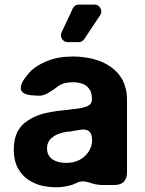

<svg xmlns="http://www.w3.org/2000/svg" viewBox="-20 -793 620 823"><path d="M244.1 -654.3Q250 -666 265.6 -700.2Q281.2 -734.4 292 -756.8Q299.8 -773.4 318.4 -773.4H384.8Q402.3 -773.4 410.6 -757.8Q418.9 -742.2 409.2 -727.5Q389.6 -698.2 340.8 -625Q332 -612.3 316.4 -612.3H271.5Q254.9 -612.3 246.1 -626Q237.3 -639.6 244.1 -654.3ZM505.9 -449.2Q505.9 -449.2 505.9 -449.2Q514.6 -431.6 519.5 -411.1Q524.4 -390.6 524.4 -366.2Q524.4 -262.7 524.4 -54.7Q524.4 -28.3 510.7 -13.7Q496.1 0 469.7 0Q459 0 436.5 0Q431.6 0 427.7 0Q423.8 0 418.9 0Q391.6 0 362.3 -10.7Q333 -20.5 312.5 -10.7Q306.6 -7.8 301.8 -5.9Q295.9 -2.9 290 -1Q274.4 3.9 256.8 6.8Q239.3 9.8 218.8 9.8Q193.4 9.8 169.9 4.9Q146.5 1 126 -8.8Q106.4 -17.6 89.8 -31.2Q74.2 -44.9 62.5 -62.5Q50.8 -80.1 44.9 -102.5Q39.1 -125 39.1 -152.3Q39.1 -174.8 43 -193.4Q46.9 -212.9 54.7 -228.5Q63.5 -243.2 74.2 -255.9Q85.9 -267.6 100.6 -277.3Q114.3 -286.1 130.9 -293.9Q147.5 -300.8 165 -305.7Q183.6 -310.5 203.1 -313.5Q222.7 -317.4 242.2 -319.3Q266.6 -321.3 285.2 -324.2Q304.7 -326.2 318.4 -328.1Q333 -330.1 343.8 -334Q354.5 -336.9 361.3 -341.8Q368.2 -345.7 371.1 -352.5Q374 -359.4 374 -368.2Q374 -368.2 374 -370.1Q374 -386.7 369.1 -400.4Q363.3 -413.1 353.5 -421.9Q342.8 -431.6 328.1 -435.5Q312.5 -440.4 293.9 -440.4Q273.4 -440.4 256.8 -436.5Q240.2 -431.6 228.5 -422.9Q210 -408.2 186.5 -394.5Q163.1 -380.9 142.6 -382.8Q134.8 -382.8 127 -383.8Q120.1 -383.8 112.3 -384.8Q84 -387.7 73.2 -401.4Q63.5 -416 76.2 -441.4Q81.1 -450.2 86.9 -458Q92.8 -466.8 99.6 -474.6Q114.3 -493.2 134.8 -506.8Q155.3 -520.5 179.7 -530.3Q204.1 -541 232.4 -545.9Q261.7 -550.8 293.9 -550.8Q316.4 -550.8 337.9 -547.9Q360.4 -544.9 380.9 -540Q401.4 -534.2 419.9 -526.4Q438.5 -517.6 454.1 -506.8Q470.7 -495.1 483.4 -481.4Q496.1 -466.8 505.9 -449.2ZM375 -194.3Q375 -194.3 374 -194.3Q374 -195.3 374 -197.3Q374 -221.7 360.4 -231.4Q346.7 -241.2 321.3 -236.3Q315.4 -235.4 309.6 -234.4Q303.7 -233.4 296.9 -232.4Q289.1 -230.5 283.2 -229.5Q276.4 -228.5 269.5 -228.5Q255.9 -226.6 244.1 -223.6Q233.4 -219.7 222.7 -215.8Q212.9 -210.9 206.1 -205.1Q198.2 -200.2 192.4 -192.4Q187.5 -185.5 184.6 -176.8Q181.6 -168 181.6 -157.2Q181.6 -141.6 187.5 -129.9Q193.4 -118.2 204.1 -110.4Q215.8 -102.5 230.5 -98.6Q245.1 -94.7 261.7 -94.7Q278.3 -94.7 293 -97.7Q307.6 -100.6 320.3 -107.4Q333 -114.3 342.8 -123Q352.5 -131.8 360.4 -143.6Q367.2 -154.3 371.1 -167Q375 -179.7 375 -194.3Z"/></svg>

Font: DeepSea
Style: Bold
Weight: 700
Designer: Stem
Version: Version 3.019;git-0a5106e0b